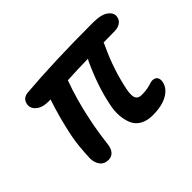

<svg xmlns="http://www.w3.org/2000/svg" viewBox="-108 -705 916 916"><g transform="rotate(-45 350.0 -247.0)"><path d="M176.8 11.2Q148.9 11.2 134 -8.5Q119.1 -28.3 119.1 -57.1Q122.1 -140.1 133.8 -198.2Q153.3 -293.9 185.1 -389.2Q181.2 -388.2 173.8 -388.2Q129.9 -388.2 107.4 -407.7Q85 -427.2 89.8 -452.1Q95.7 -484.9 130.9 -488.8Q325.2 -504.9 585.9 -504.9Q644.5 -504.9 668.9 -485.1Q693.4 -465.3 688 -441.9Q685.1 -423.8 669.4 -413.3Q653.8 -402.8 630.9 -402.8Q617.2 -402.8 592.5 -402.3Q567.9 -401.9 556.2 -401.9Q553.7 -394 546.9 -379.9Q498.5 -276.4 476.1 -166Q468.8 -127.4 476.8 -111.8Q484.9 -96.2 507.8 -96.2Q541.5 -96.2 563 -103Q584.5 -109.9 590.8 -109.9Q609.9 -109.9 617.9 -98.9Q626 -87.9 622.1 -68.8Q615.2 -33.7 577.4 -12Q539.6 9.8 477.1 9.8Q439.5 9.8 413.8 -4.6Q388.2 -19 377 -43.9Q365.7 -68.8 363 -102.3Q360.4 -135.7 369.1 -173.8Q389.2 -273.9 441.9 -388.2Q442.9 -390.1 445.1 -394Q447.3 -397.9 448.2 -399.9Q380.9 -398.9 308.1 -395Q272 -296.9 250 -188Q236.8 -125.5 227.1 -45.9Q224.1 -17.6 210.9 -3.2Q197.8 11.2 176.8 11.2Z"/></g></svg>

Font: Shantell Sans Normal
Style: Italic
Weight: 500
Italic angle: -11.31°
Designer: Stephen Nixon, Anya Danilova, Shantell Martin
Foundry: Arrow Type
Version: Version 1.006;[559af2be0]